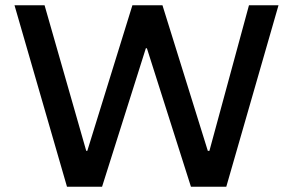

<svg xmlns="http://www.w3.org/2000/svg" viewBox="-20 -708 1111 728"><path d="M234 0 35 -688H149L307 -136H311L482 -688H596L768 -136H774L924 -688H1036L838 0H704L537 -525H533L367 0Z"/></svg>

Font: Saira SemiExpanded Medium
Style: Regular
Weight: 500
Width: 6
Designer: Hector Gatti with collaboration of the Omnibus-Type team
Foundry: Omnibus-Type
Version: Version 1.101